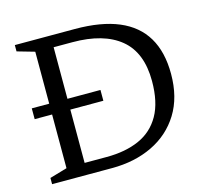

<svg xmlns="http://www.w3.org/2000/svg" viewBox="-99 -796 979 910"><g transform="rotate(-15 390.0 -341.0)"><path d="M48 -319V-372H385V-319ZM632 -350Q632 -490 550 -557.5Q468 -625 315 -625H169V-682.5H342.5Q471.5 -682.5 557 -646.5Q642.5 -610.5 685.2 -538.8Q728 -467 728 -359.5Q728 -244.5 678.2 -164.2Q628.5 -84 541.2 -42Q454 0 342 0H169V-57.5H331Q424 -57.5 491.5 -87.5Q559 -117.5 595.5 -182Q632 -246.5 632 -350ZM48 0V-30.5L133.5 -55.5V-627L48 -651.5V-682.5H223V0Z"/></g></svg>

Font: Newsreader
Style: Regular
Weight: 400
Designer: Hugues Gentile
Foundry: Production Type
Version: Version 1.003